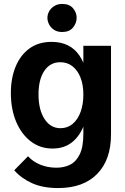

<svg xmlns="http://www.w3.org/2000/svg" viewBox="-20 -732 635 972"><path d="M274 220Q197 220 142.5 195.5Q88 171 52 130L122 59Q146 86 183.5 101.5Q221 117 266 117Q304 117 334.5 102Q365 87 383.5 49.5Q402 12 402 -55V-500H542V-52Q542 77 472 148.5Q402 220 274 220ZM246 20Q183 20 135.5 -16.5Q88 -53 61.5 -116.5Q35 -180 35 -261Q35 -336 59 -394.5Q83 -453 129 -486.5Q175 -520 241 -520Q336 -520 383 -449.5Q430 -379 430 -254Q430 -173 409.5 -111Q389 -49 348 -14.5Q307 20 246 20ZM286 -83Q322 -83 348 -105Q374 -127 388 -165.5Q402 -204 402 -253Q402 -303 387.5 -339.5Q373 -376 347 -396.5Q321 -417 285 -417Q234 -417 204.5 -373.5Q175 -330 175 -254Q175 -176 205.5 -129.5Q236 -83 286 -83ZM220 -642Q220 -658 228.5 -674Q237 -690 254 -701Q271 -712 295 -712Q331 -712 349.5 -690.5Q368 -669 368 -642Q368 -615 349.5 -592.5Q331 -570 295 -570Q270 -570 253.5 -581Q237 -592 228.5 -608.5Q220 -625 220 -642Z"/></svg>

Font: Moderustic SemiBold
Style: Regular
Weight: 600
Designer: Tural Alisoy
Foundry: TAFT Foundry
Version: Version 2.120